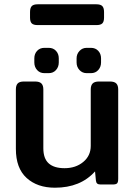

<svg xmlns="http://www.w3.org/2000/svg" viewBox="-20 -860 630 895"><path d="M120 -778V-804Q120 -823 128 -831.5Q136 -840 156 -840H429Q449 -840 457 -831.5Q465 -823 465 -804V-778Q465 -759 457 -751Q449 -743 429 -743H156Q136 -743 128 -751Q120 -759 120 -778ZM140 -569V-588Q140 -609 153 -623Q166 -637 187 -637H207Q228 -637 241 -623Q254 -609 254 -588V-569Q254 -548 241 -533.5Q228 -519 207 -519H187Q166 -519 153 -533.5Q140 -548 140 -569ZM337 -569V-588Q337 -608 350.5 -622.5Q364 -637 384 -637H404Q425 -637 438 -623Q451 -609 451 -588V-569Q451 -548 438 -533.5Q425 -519 404 -519H384Q364 -519 350.5 -533.5Q337 -548 337 -569ZM54 -166V-443Q54 -462 62.5 -471Q71 -480 91 -480H144Q164 -480 173 -471Q182 -462 182 -443V-169Q182 -121 207 -98.5Q232 -76 281 -76Q333 -76 368 -105Q403 -134 403 -180V-443Q403 -462 412 -471Q421 -480 441 -480H493Q513 -480 522 -471Q531 -462 531 -443V-27Q531 -11 526 -5.5Q521 0 505 0H449Q438 0 433 -4.5Q428 -9 427 -19L423 -61Q355 15 236 15Q154 15 104 -30.5Q54 -76 54 -166Z"/></svg>

Font: Mitr
Style: Regular
Weight: 400
Designer: Thanarat Vachiruckul
Foundry: Cadson Demak
Version: Version 1.003